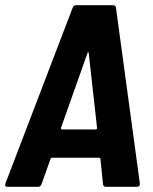

<svg xmlns="http://www.w3.org/2000/svg" viewBox="-28 -720 588 740"><path d="M381 0H500C507 0 512 -4 511 -13L419 -690C418 -697 414 -700 407 -700H266C260 -700 254 -697 252 -690L-7 -13C-10 -4 -7 0 1 0H118C125 0 129 -3 132 -10L167 -108C168 -111 169 -112 172 -112H354C357 -112 358 -111 359 -108L369 -10C370 -3 374 0 381 0ZM207 -227 309 -515C310 -520 314 -520 314 -515L346 -227C347 -223 343 -221 340 -221H211C209 -221 206 -223 207 -227Z"/></svg>

Font: Barlow Semi Condensed
Style: Bold Italic
Weight: 700
Width: 4
Italic angle: -7°
Designer: Jeremy Tribby
Foundry: Tribby Type
Version: Version 1.422;hotconv 1.0.109;makeotfexe 2.5.65596